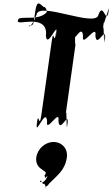

<svg xmlns="http://www.w3.org/2000/svg" viewBox="-20 -786 654 1117"><path d="M163 -660C187 -660 258 -658 247 -578C254 -498 318 -667 308 -596C297 -516 317 -677 306 -597C293 -507 294 -638 280 -540L221 -120C207 -22 206 -154 193 -64C182 16 206 -143 195 -63C185 9 247 -162 254 -82C243 -2 331 -162 320 -82C327 -2 385 -153 372 -63C361 17 384 -144 373 -64C363 7 371 -182 362 -120L421 -540C412 -478 421 -669 411 -597C400 -517 421 -676 410 -596C397 -506 456 -658 463 -578C452 -498 546 -658 535 -578C542 -498 601 -648 588 -558C577 -478 602 -640 591 -560C581 -489 587 -677 578 -615L585 -664C576 -602 623 -790 613 -719C602 -639 622 -801 611 -721C598 -631 582 -781 553 -701C542 -621 204 -781 193 -701C164 -621 138 -629 152 -638C175 -638 174 -639 185 -719C195 -790 212 -764 233 -746C257 -746 251 -698 254 -718C254 -720 238 -683 157 -683C87 -683 86 -681 83 -661C91 -650 121 -660 163 -660ZM291 40C341 40 376 80 369 130C358 205 314 233 264 284C256 301 249 290 246 308C244 320 251 296 249 308C248 314 242 276 234 284C228 291 221 256 216 266C214 278 215 256 213 268C215 283 219 264 222 272C223 282 248 266 257 236C239 256 241 247 242 242C238 238 237 236 244 228C253 212 235 211 222 198C200 185 187 160 191 130C198 80 243 40 291 40Z"/></svg>

Font: Hussar Przerywany
Style: Obl
Weight: 400
Foundry: Cannot Into Space Fonts
Version: Version 0.982